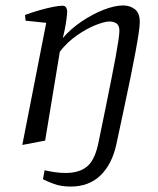

<svg xmlns="http://www.w3.org/2000/svg" viewBox="-20 -524 582 706"><path d="M240 162Q204 162 177.5 152Q151 142 138 135L144 102Q161 106 180.5 109Q200 112 222 112Q272 112 301 87.5Q330 63 343 -4Q357 -71 368.5 -128.5Q380 -186 389.5 -233Q399 -280 405.5 -316Q412 -352 415.5 -376Q419 -400 419 -411Q419 -431 408 -438Q397 -445 383 -445Q365 -445 332 -432Q299 -419 263 -394Q227 -369 200 -334L146 -7L62 9L150 -440L74 -448L72 -469Q99 -479 125.5 -486.5Q152 -494 174.5 -498.5Q197 -503 210 -503Q219 -503 223 -496.5Q227 -490 227 -480Q227 -473 224.5 -454Q222 -435 218 -415Q214 -395 211 -384Q240 -418 280 -445Q320 -472 361 -488Q402 -504 433 -504Q458 -504 476 -490Q494 -476 494 -443Q494 -430 490 -402.5Q486 -375 478.5 -334.5Q471 -294 460.5 -242Q450 -190 436.5 -127.5Q423 -65 408 6Q392 80 349.5 121Q307 162 240 162Z"/></svg>

Font: Manuale Light
Style: Italic
Weight: 300
Italic angle: -11°
Version: Version 1.002